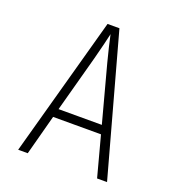

<svg xmlns="http://www.w3.org/2000/svg" viewBox="-132 -836 865 942"><g transform="rotate(20 300.0 -365.0)"><path d="M118 0H68L269 -730H331L532 0H480L424 -210H174ZM186 -255H412L333 -550Q311 -635 300 -688Q292 -650 266 -550Z"/></g></svg>

Font: JetBrains Mono Extra Light
Style: Regular
Weight: 200
Monospace: yes
Designer: Philipp Nurullin, Konstantin Bulenkov
Foundry: JetBrains
Version: 2.002